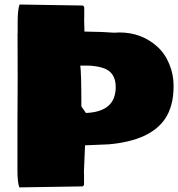

<svg xmlns="http://www.w3.org/2000/svg" viewBox="-20 -812 788 849"><path d="M352.5 -738.8 352.1 -724.1 353.5 -672.4Q438 -671.4 483.4 -667.5H486.8Q503.4 -668.5 507.8 -668.5Q605.5 -668.5 674.8 -606.4Q708.5 -576.7 728 -530Q747.6 -483.4 747.6 -433.6Q747.6 -383.8 737.5 -348.4Q727.5 -313 710.9 -288.1Q646 -190.4 461.4 -173.8L356 -169.4Q354.5 -141.6 351.1 -51.8L351.6 -36.6V3.4Q350.1 10.7 344.7 12.2L65.4 16.6Q57.1 -6.8 57.1 -58.6V-257.3L58.1 -458L57.6 -663.1Q58.1 -664.1 58.1 -664.6V-716.8Q58.1 -768.1 66.4 -792L345.7 -787.6Q351.1 -786.1 352.5 -778.3ZM359.9 -312.5Q491.7 -317.4 491.7 -427.2Q491.7 -494.1 434.6 -511.7Q402.8 -522 360.8 -522H335Q339.8 -491.2 339.8 -341.3Z"/></svg>

Font: Bowlby One
Style: Regular
Weight: 400
Designer: vernon adams
Foundry: vernon adams
Version: Version 1.000